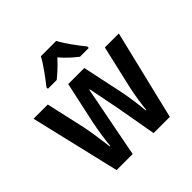

<svg xmlns="http://www.w3.org/2000/svg" viewBox="-196 -997 1097 1097"><g transform="rotate(-45 352.5 -449.0)"><path d="M414 -832H290C269 -791 220 -725 187 -684V-672H258C283 -692 320 -725 352 -761C382 -725 418 -694 446 -672H517V-684C481 -728 437 -788 414 -832ZM392 -309 435 -66H566L697 -609H584L523 -343C511 -290 502 -221 499 -189H495C491 -238 480 -315 472 -354L418 -609H288L233 -355C222 -304 212 -231 208 -189H204C198 -238 188 -314 177 -368L123 -609H8L136 -66H266L313 -310C320 -347 342 -454 350 -501H354C362 -457 385 -350 392 -309Z"/></g></svg>

Font: Noto Sans Malayalam UI Condensed SemiBold
Style: Regular
Weight: 600
Width: 3
Designer: Jelle Bosma - Monotype Design Team
Foundry: Monotype Imaging Inc.
Version: Version 2.104